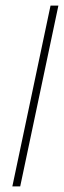

<svg xmlns="http://www.w3.org/2000/svg" viewBox="-20 -664 229 684"><path d="M24 0 160 -644H188L52 0Z"/></svg>

Font: Kanit Thin
Style: Italic
Weight: 250
Italic angle: -12°
Designer: Katatrad Team
Foundry: CadsonDemak
Version: Version 2.000; ttfautohint (v1.8.3)